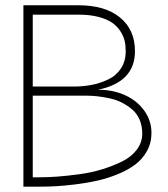

<svg xmlns="http://www.w3.org/2000/svg" viewBox="-20 -701 632 721"><path d="M347.2 -363.8Q486.8 -392.1 486.8 -508.8Q486.8 -589.4 430.7 -635.3Q374.5 -681.2 274.9 -681.2H67.9V0H126Q157.7 0 189.7 -1.7Q221.7 -3.4 264.9 -8.8Q308.1 -14.2 345.9 -22.7Q383.8 -31.2 422.1 -46.9Q460.4 -62.5 487.5 -82.8Q514.6 -103 531.7 -133.5Q548.8 -164.1 548.8 -201.2Q548.8 -248 521.7 -285.6Q494.6 -323.2 449.7 -343.5Q404.8 -363.8 352.1 -363.8ZM103 -646H274.9Q316.9 -646 349.1 -637.7Q381.3 -629.4 400.4 -616.2Q419.4 -603 431.6 -584.5Q443.8 -565.9 448 -547.9Q452.1 -529.8 452.1 -508.8Q452.1 -471.2 434.1 -443.8Q416 -416.5 385.7 -402.3Q355.5 -388.2 323.7 -382.1Q292 -376 256.8 -376H103ZM103 -341.8H303.2Q324.7 -341.8 346.2 -339.4Q367.7 -336.9 392.6 -331.5Q417.5 -326.2 438.2 -315.4Q459 -304.7 476.6 -289.8Q494.1 -274.9 504.2 -251.5Q514.2 -228 514.2 -199.2Q514.2 -166 493.7 -138.9Q473.1 -111.8 438.5 -94.7Q403.8 -77.6 363.3 -65.2Q322.8 -52.7 277.1 -46.6Q231.4 -40.5 195.3 -37.8Q159.2 -35.2 127 -35.2H103Z"/></svg>

Font: Comic Neue Angular Light
Style: Regular
Weight: 300
Designer: Craig Rozynski
Foundry: Craig Rozynski
Version: Version 2.003